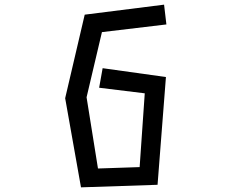

<svg xmlns="http://www.w3.org/2000/svg" viewBox="-20 -780 1040 825"><path d="M260 -358 344 -717 685 -760 695 -675 418 -642 352 -362 401 -56 580 -62 602 -379 406 -403 421 -487 693 -449 657 14 328 25Z"/></svg>

Font: Stick
Style: Regular
Weight: 400
Designer: Fontworks Inc.
Foundry: Fontworks Inc.
Version: Version 1.100